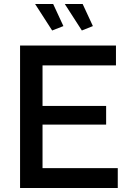

<svg xmlns="http://www.w3.org/2000/svg" viewBox="-20 -937 643 957"><path d="M155 -917 240 -785 296 -807 245 -917ZM303 -917 388 -785 443 -807 392 -917ZM567 -99H192V-316H509V-409H192V-611H558V-710H80V0H567Z"/></svg>

Font: FIGSv2-sans-serif SemiBold
Style: Regular
Weight: 600
Designer: Matt McInerney, Pablo Impallari, Rodrigo Fuenzalida,Mirko Velimirovic
Foundry: Matt McInerney, Pablo Impallari, Rodrigo Fuenzalida
Version: Version 4.021;hotconv 1.0.109;makeotfexe 2.5.65596